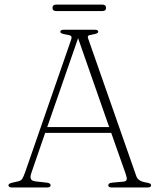

<svg xmlns="http://www.w3.org/2000/svg" viewBox="-20 -832 706 852"><path d="M204.5 -10Q204.5 0 189 0H33.5Q17.5 0 17.5 -10Q17.5 -17.5 35 -21.5L59.5 -27Q73 -30 78.5 -38.2Q84 -46.5 91.5 -67.5L295.5 -655.5Q299.5 -667.5 295.5 -671.8Q291.5 -676 275 -678.5Q247.5 -682.5 247.5 -690.5Q247.5 -700 263.5 -700H400.5Q416 -700 416 -691Q416 -682.5 389 -678.5Q375 -676.5 371.5 -673Q368 -669.5 371.5 -660L585 -50Q592.5 -27.5 629.5 -22Q641.5 -20 646 -17.2Q650.5 -14.5 650.5 -10Q650.5 0 634.5 0H476Q460.5 0 460.5 -10Q460.5 -20 478 -21.5L527.5 -26Q540 -27 542 -34.8Q544 -42.5 538 -59.5L473.5 -242.5H180.5L120.5 -68.5Q113 -48 116.8 -38.5Q120.5 -29 138.5 -27L187.5 -21.5Q204.5 -19.5 204.5 -10ZM189.5 -268H464.5L326.5 -662.5ZM213 -797Q213 -811.5 229 -811.5H434.5Q450.5 -811.5 450.5 -797Q450.5 -783 434.5 -783H229Q213 -783 213 -797Z"/></svg>

Font: Fraunces 9pt Soft Thin
Style: Regular
Weight: 100
Version: Version 1.000;[b76b70a41]